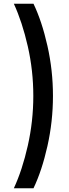

<svg xmlns="http://www.w3.org/2000/svg" viewBox="-20 -845 369 1026"><path d="M159 161H54Q99 64 128.5 -66.5Q158 -197 158 -332.5Q158 -468 128.5 -597.5Q99 -727 54 -825H159Q204 -731 233.5 -600Q263 -469 263 -332.5Q263 -196 233.5 -64.5Q204 67 159 161Z"/></svg>

Font: Khand Semibold
Style: Regular
Weight: 600
Designer: Devanagari: Sanchit Sawaria, Jyotish Sonowal; Latin: Satya Rajpurohit
Foundry: Indian Type Foundry
Version: Version 1.100;PS 1.0;hotconv 1.0.78;makeotf.lib2.5.61930; tt